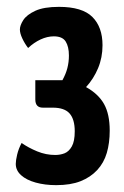

<svg xmlns="http://www.w3.org/2000/svg" viewBox="-20 -530 363 560"><path d="M144 10Q111 10 84 2.5Q57 -5 41.5 -19Q26 -33 26 -52Q26 -62 30 -79Q34 -96 43 -113Q63 -99 88.5 -88.5Q114 -78 141 -78Q156 -78 168.5 -83Q181 -88 189.5 -103Q198 -118 198 -147Q198 -182 183 -199Q168 -216 134 -216H105Q83 -216 83 -240V-296H162Q172 -314 176.5 -331.5Q181 -349 181 -368Q181 -394 171.5 -409Q162 -424 137 -424Q118 -424 98.5 -415Q79 -406 62 -390Q52 -403 45 -418Q38 -433 38 -444Q38 -456 48 -471.5Q58 -487 83 -498.5Q108 -510 152 -510Q220 -510 249.5 -480.5Q279 -451 279 -398Q279 -362 266 -331Q253 -300 231 -276Q267 -256 283.5 -226.5Q300 -197 300 -149Q300 -113 291.5 -84Q283 -55 263.5 -34Q244 -13 215 -1.5Q186 10 144 10Z"/></svg>

Font: Yanone Kaffeesatz SemiBold
Style: Regular
Weight: 600
Designer: Yanone (Cyrillic: Daniel Pouzeot, Huerta Tipografica, and Cyreal)
Foundry: Yanone
Version: Version 2.003